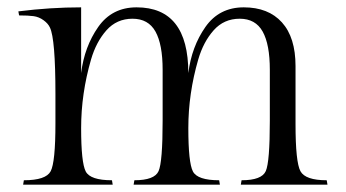

<svg xmlns="http://www.w3.org/2000/svg" viewBox="-20 -503 942 523"><path d="M785 -323V-165Q785 -61 798.5 -36.5Q812 -12 870 -12L872 0H636L638 -12Q693 -12 704 -37Q715 -62 715 -174V-313Q715 -382 695.5 -417Q676 -452 633 -452Q590 -452 562 -420.5Q534 -389 520 -341Q493 -248 493 -154Q493 -60 505.5 -36Q518 -12 577 -12L579 0H344L346 -12Q401 -12 412 -37Q423 -62 423 -174V-313Q423 -382 403.5 -417Q384 -452 341 -452Q298 -452 270 -420.5Q242 -389 228 -341Q201 -248 201 -154Q201 -60 213.5 -36Q226 -12 285 -12L287 0H43L45 -12Q105 -12 118 -36.5Q131 -61 131 -167V-247Q131 -397 116 -428Q111 -439 98.5 -448Q86 -457 71.5 -459Q57 -461 32 -461L30 -472Q117 -483 201 -483V-304Q210 -376 247.5 -429.5Q285 -483 352 -483Q493 -483 493 -304Q502 -376 539.5 -429.5Q577 -483 644 -483Q711 -483 748 -442Q785 -401 785 -323Z"/></svg>

Font: Gilda Display
Style: Regular
Weight: 400
Designer: Eduardo Rodriguez Tunni
Foundry: Eduardo Rodriguez Tunni
Version: Version 1.001